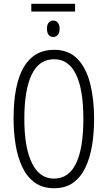

<svg xmlns="http://www.w3.org/2000/svg" viewBox="-20 -988 571 1018"><path d="M378 -968V-927H146V-968ZM263 -879Q277 -879 286.5 -868Q296 -857 296 -836Q296 -814 286.5 -803Q277 -792 263 -792Q248 -792 238.5 -802.5Q229 -813 229 -836Q229 -858 238.5 -868.5Q248 -879 263 -879ZM479 -358Q479 -283 468 -216.5Q457 -150 432.5 -99Q408 -48 367.5 -19Q327 10 267 10Q206 10 164.5 -20Q123 -50 98.5 -101.5Q74 -153 63 -219.5Q52 -286 52 -359Q52 -542 106.5 -633Q161 -724 267 -724Q344 -724 390.5 -676Q437 -628 458 -545Q479 -462 479 -358ZM109 -358Q109 -205 149.5 -123Q190 -41 266 -41Q344 -41 383 -121Q422 -201 422 -358Q422 -513 383 -593.5Q344 -674 267 -674Q187 -674 148 -592.5Q109 -511 109 -358Z"/></svg>

Font: Noto Sans ExtraCondensed Light
Style: Regular
Weight: 300
Width: 2
Designer: Monotype Design Team
Foundry: Monotype Imaging Inc.
Version: Version 2.013; ttfautohint (v1.8.4.7-5d5b)